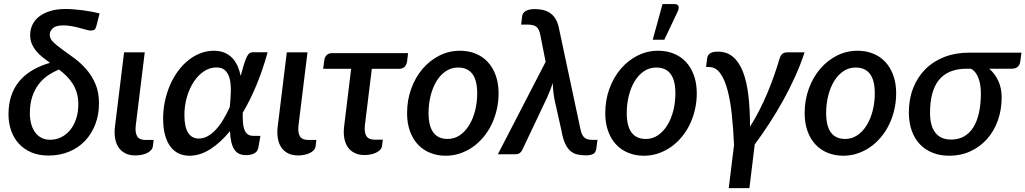

<svg xmlns="http://www.w3.org/2000/svg" viewBox="-20 -772 5132 961"><path d="M462.5 -642Q459 -628 452.8 -623.5Q446.5 -619 433.5 -619Q426 -619 411.8 -623Q397.5 -627 379 -632Q360.5 -637 339.2 -641Q318 -645 297 -645Q260.5 -645 244.8 -631Q229 -617 229 -598Q229 -578 247.2 -560.5Q265.5 -543 293 -523.5Q320.5 -504 352.2 -480.5Q384 -457 411.5 -425.8Q439 -394.5 457.2 -352.8Q475.5 -311 475.5 -255.5Q475.5 -198.5 457.2 -150.5Q439 -102.5 406 -67.5Q373 -32.5 326.2 -13Q279.5 6.5 222.5 6.5Q174.5 6.5 137.2 -9.2Q100 -25 74.5 -52.8Q49 -80.5 35.8 -118.2Q22.5 -156 22.5 -199.5Q22.5 -397 230 -457.5Q210.5 -471.5 192.5 -486Q174.5 -500.5 161 -517Q147.5 -533.5 139.2 -552.8Q131 -572 131 -596Q131 -625 142.8 -649Q154.5 -673 177.2 -690.2Q200 -707.5 233 -717.2Q266 -727 308 -727Q327 -727 349.5 -725.2Q372 -723.5 394.8 -720.5Q417.5 -717.5 439 -713.5Q460.5 -709.5 478.5 -705ZM372 -251.5Q372 -282.5 364.2 -307.8Q356.5 -333 343.2 -353.8Q330 -374.5 312.5 -391.8Q295 -409 275.5 -424Q247 -412.5 220.5 -394.8Q194 -377 173.8 -350.5Q153.5 -324 141.5 -288.2Q129.5 -252.5 129.5 -205Q129.5 -178.5 135.5 -154.5Q141.5 -130.5 154 -112.2Q166.5 -94 185.5 -83.2Q204.5 -72.5 231 -72.5Q260 -72.5 285.8 -85Q311.5 -97.5 330.8 -120.8Q350 -144 361 -177Q372 -210 372 -251.5Z M601 -510H704.5L659.5 -144Q655.5 -108.5 666.5 -90Q677.5 -71.5 708 -71.5H749L745 -39.5Q743.5 -28.5 735.5 -20Q727.5 -11.5 715.5 -5.8Q703.5 0 688.2 3Q673 6 657.5 6Q628 6 607 -4.8Q586 -15.5 573.2 -34.5Q560.5 -53.5 556 -80.2Q551.5 -107 555.5 -138.5Z M1273 -32.5Q1271.5 -26 1268.2 -19.5Q1265 -13 1258 -7.8Q1251 -2.5 1239.8 1Q1228.5 4.5 1211.5 4.5Q1190.5 4.5 1176 -2.8Q1161.5 -10 1152 -25Q1142.5 -40 1137.5 -62.5Q1132.5 -85 1131 -115.5Q1082.5 -56.5 1031.2 -24.5Q980 7.5 928.5 7.5Q899 7.5 874.8 -3.8Q850.5 -15 833 -38.2Q815.5 -61.5 806 -96.2Q796.5 -131 796.5 -178.5Q796.5 -224 805.8 -266.8Q815 -309.5 831.5 -347.2Q848 -385 871.2 -416.5Q894.5 -448 922.8 -470.5Q951 -493 983.2 -505.5Q1015.5 -518 1050.5 -518Q1081 -518 1103.8 -508.2Q1126.5 -498.5 1142.5 -481.8Q1158.5 -465 1168.8 -442Q1179 -419 1184.5 -392.5L1189 -407.5Q1198 -441 1204.8 -461.2Q1211.5 -481.5 1218 -492.5Q1224.5 -503.5 1231.2 -507Q1238 -510.5 1246.5 -510.5H1319.5Q1295.5 -423 1264 -347Q1232.5 -271 1195 -208Q1194.5 -183 1195.8 -162Q1197 -141 1202.5 -125.2Q1208 -109.5 1218.8 -100.8Q1229.5 -92 1248.5 -92H1283.5ZM975.5 -78.5Q997 -78.5 1017.8 -89.5Q1038.5 -100.5 1058 -120.8Q1077.5 -141 1095.5 -170.2Q1113.5 -199.5 1130 -236Q1134 -274.5 1135.2 -310.2Q1136.5 -346 1130.5 -373.8Q1124.5 -401.5 1108.8 -418Q1093 -434.5 1063 -434.5Q1030.5 -434.5 1001.5 -415.5Q972.5 -396.5 950.8 -364Q929 -331.5 916 -288Q903 -244.5 903 -195.5Q903 -137.5 921.2 -108Q939.5 -78.5 975.5 -78.5Z M1415.5 -510H1519L1474 -144Q1470 -108.5 1481 -90Q1492 -71.5 1522.5 -71.5H1563.5L1559.5 -39.5Q1558 -28.5 1550 -20Q1542 -11.5 1530 -5.8Q1518 0 1502.8 3Q1487.5 6 1472 6Q1442.5 6 1421.5 -4.8Q1400.5 -15.5 1387.8 -34.5Q1375 -53.5 1370.5 -80.2Q1366 -107 1370 -138.5Z M1603.5 -472.5Q1605 -485.5 1614.8 -495.8Q1624.5 -506 1642 -506H2022.5L2017.5 -464.5Q2015 -447 2004.8 -437.2Q1994.5 -427.5 1977 -427.5H1841L1806.5 -146Q1802.5 -110 1813.5 -91.5Q1824.5 -73 1854.5 -73H1896L1892 -41Q1890.5 -30 1882.5 -21.8Q1874.5 -13.5 1862.2 -7.8Q1850 -2 1835 1Q1820 4 1804.5 4Q1775 4 1754 -6.8Q1733 -17.5 1720.2 -36.5Q1707.5 -55.5 1703 -82Q1698.5 -108.5 1702.5 -140L1737.5 -427.5H1597.5Z M2220.5 -76.5Q2254 -76.5 2281.5 -95.2Q2309 -114 2328.2 -145.5Q2347.5 -177 2358 -218.2Q2368.5 -259.5 2368.5 -304.5Q2368.5 -370.5 2344.2 -402.2Q2320 -434 2272.5 -434Q2238.5 -434 2211.2 -415.5Q2184 -397 2165 -366Q2146 -335 2135.5 -293.5Q2125 -252 2125 -206.5Q2125 -76.5 2220.5 -76.5ZM2211 7.5Q2169 7.5 2133.5 -6.8Q2098 -21 2072.2 -48.2Q2046.5 -75.5 2032 -115.2Q2017.5 -155 2017.5 -205.5Q2017.5 -271 2038.2 -328Q2059 -385 2095 -427.2Q2131 -469.5 2179.2 -493.8Q2227.5 -518 2282.5 -518Q2324.5 -518 2360 -503.8Q2395.5 -489.5 2421 -462.2Q2446.5 -435 2461 -395.2Q2475.5 -355.5 2475.5 -305Q2475.5 -262 2466 -222Q2456.5 -182 2439.5 -147.2Q2422.5 -112.5 2398.2 -84Q2374 -55.5 2344.8 -35.2Q2315.5 -15 2281.5 -3.8Q2247.5 7.5 2211 7.5Z M2711 -462.5 2684.5 -596.5Q2681.5 -611 2677.2 -621Q2673 -631 2665.5 -637.2Q2658 -643.5 2646.5 -646.2Q2635 -649 2618.5 -649H2588.5L2593 -687.5Q2593.5 -695.5 2597.2 -702.8Q2601 -710 2608.5 -715.2Q2616 -720.5 2628 -723.5Q2640 -726.5 2658 -726.5Q2677.5 -726.5 2696.2 -722.5Q2715 -718.5 2731 -708.2Q2747 -698 2758.8 -680.5Q2770.5 -663 2776.5 -636L2885.5 -124.5Q2891 -97 2903.8 -84.5Q2916.5 -72 2943.5 -72H2970.5L2965 -30.5Q2962.5 -8.5 2949 -1.5Q2935.5 5.5 2912.5 5.5Q2888 5.5 2868.2 0.8Q2848.5 -4 2833.2 -18Q2818 -32 2807 -57.2Q2796 -82.5 2789 -124L2755.5 -273Q2750.5 -301 2748.8 -320.8Q2747 -340.5 2747 -356.5Q2736 -324.5 2718 -283L2593.5 -20.5Q2589.5 -12 2581.5 -6Q2573.5 0 2558 0H2472Z M3009.5 0ZM3212.5 -76.5Q3246 -76.5 3273.5 -95.2Q3301 -114 3320.2 -145.5Q3339.5 -177 3350 -218.2Q3360.5 -259.5 3360.5 -304.5Q3360.5 -370.5 3336.2 -402.2Q3312 -434 3264.5 -434Q3230.5 -434 3203.2 -415.5Q3176 -397 3157 -366Q3138 -335 3127.5 -293.5Q3117 -252 3117 -206.5Q3117 -76.5 3212.5 -76.5ZM3203 7.5Q3161 7.5 3125.5 -6.8Q3090 -21 3064.2 -48.2Q3038.5 -75.5 3024 -115.2Q3009.5 -155 3009.5 -205.5Q3009.5 -271 3030.2 -328Q3051 -385 3087 -427.2Q3123 -469.5 3171.2 -493.8Q3219.5 -518 3274.5 -518Q3316.5 -518 3352 -503.8Q3387.5 -489.5 3413 -462.2Q3438.5 -435 3453 -395.2Q3467.5 -355.5 3467.5 -305Q3467.5 -262 3458 -222Q3448.5 -182 3431.5 -147.2Q3414.5 -112.5 3390.2 -84Q3366 -55.5 3336.8 -35.2Q3307.5 -15 3273.5 -3.8Q3239.5 7.5 3203 7.5ZM3247 -573 3296 -751.5H3357Q3371.5 -751.5 3375.5 -741.8Q3379.5 -732 3372.5 -715.5L3305 -573Z M3627.5 169.5 3654 -46Q3650.5 -126.5 3643 -197.5Q3635.5 -268.5 3621.2 -321.8Q3607 -375 3584.5 -405.8Q3562 -436.5 3528.5 -436.5H3514L3518.5 -474.5Q3519.5 -483.5 3522.2 -490.5Q3525 -497.5 3531 -502.8Q3537 -508 3547.2 -510.8Q3557.5 -513.5 3573.5 -513.5Q3618 -513.5 3648.8 -487.5Q3679.5 -461.5 3698.5 -413Q3717.5 -364.5 3725.8 -295Q3734 -225.5 3734 -138Q3758 -175.5 3779.2 -217Q3800.5 -258.5 3819 -302Q3837.5 -345.5 3853 -389.5Q3868.5 -433.5 3881 -475.5Q3886.5 -495 3896 -502.5Q3905.5 -510 3920 -510H4007Q3987.5 -450 3960.2 -389.5Q3933 -329 3900.2 -270Q3867.5 -211 3831.2 -155.2Q3795 -99.5 3757.5 -49L3731 169.5Z M4210.5 -76.5Q4244 -76.5 4271.5 -95.2Q4299 -114 4318.2 -145.5Q4337.5 -177 4348 -218.2Q4358.5 -259.5 4358.5 -304.5Q4358.5 -370.5 4334.2 -402.2Q4310 -434 4262.5 -434Q4228.5 -434 4201.2 -415.5Q4174 -397 4155 -366Q4136 -335 4125.5 -293.5Q4115 -252 4115 -206.5Q4115 -76.5 4210.5 -76.5ZM4201 7.5Q4159 7.5 4123.5 -6.8Q4088 -21 4062.2 -48.2Q4036.5 -75.5 4022 -115.2Q4007.5 -155 4007.5 -205.5Q4007.5 -271 4028.2 -328Q4049 -385 4085 -427.2Q4121 -469.5 4169.2 -493.8Q4217.5 -518 4272.5 -518Q4314.5 -518 4350 -503.8Q4385.5 -489.5 4411 -462.2Q4436.5 -435 4451 -395.2Q4465.5 -355.5 4465.5 -305Q4465.5 -262 4456 -222Q4446.5 -182 4429.5 -147.2Q4412.5 -112.5 4388.2 -84Q4364 -55.5 4334.8 -35.2Q4305.5 -15 4271.5 -3.8Q4237.5 7.5 4201 7.5Z M4931.5 -428Q4960 -403 4976.8 -367Q4993.5 -331 4993.5 -284.5Q4993.5 -222 4974.2 -168.5Q4955 -115 4920.2 -76Q4885.5 -37 4837.2 -14.8Q4789 7.5 4731 7.5Q4684.5 7.5 4647 -7.8Q4609.5 -23 4583.2 -51Q4557 -79 4543 -119.2Q4529 -159.5 4529 -209.5Q4529 -276.5 4550.8 -331.5Q4572.5 -386.5 4612 -426Q4651.5 -465.5 4707.2 -487Q4763 -508.5 4831 -508.5H5092.5L5086.5 -463Q5084.5 -448.5 5074.5 -438.2Q5064.5 -428 5042.5 -428ZM4889.5 -306Q4889.5 -326.5 4886.5 -345.8Q4883.5 -365 4877.2 -381.2Q4871 -397.5 4861.5 -409.8Q4852 -422 4839 -428H4818.5Q4770 -428 4735.2 -413.2Q4700.5 -398.5 4678.2 -370Q4656 -341.5 4645.5 -300.5Q4635 -259.5 4635 -207Q4635 -142.5 4661.5 -108Q4688 -73.5 4740.5 -73.5Q4777.5 -73.5 4805.2 -89.2Q4833 -105 4851.8 -134.8Q4870.5 -164.5 4880 -207.8Q4889.5 -251 4889.5 -306Z"/></svg>

Font: Lato Semibold
Style: Italic
Weight: 600
Italic angle: -7°
Designer: Lukasz Dziedzic
Foundry: tyPoland Lukasz Dziedzic
Version: Version 2.006; 2014-01-15